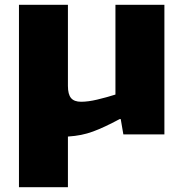

<svg xmlns="http://www.w3.org/2000/svg" viewBox="-20 -560 766 800"><path d="M59 -540H263V-202Q263 -167 276 -151.5Q289 -136 318 -136Q347 -136 385 -145Q423 -154 461 -166V-540H665V0H494L483 -64H479Q445 -46 418.5 -33.5Q392 -21 367.5 -12Q343 -3 318 2Q293 7 263 9V220H59Z"/></svg>

Font: Encode Sans Wide
Style: ExtraBold
Weight: 800
Designer: Pablo Impallari, Andres Torresi
Foundry: Pablo Impallari, Andres Torresi
Version: Version 1.000; ttfautohint (v1.00) -l 8 -r 50 -G 200 -x 14 -